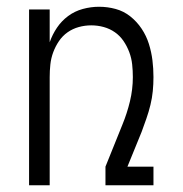

<svg xmlns="http://www.w3.org/2000/svg" viewBox="-20 -548 540 568"><path d="M66 0V-520H127V-423Q135 -446 148.5 -466Q162 -486 181.5 -500.5Q201 -515 225 -521.5Q249 -528 273 -528Q298 -528 322 -521.5Q346 -515 365.5 -499.5Q385 -484 399 -463Q413 -442 420.5 -418Q428 -394 431 -369.5Q434 -345 434 -320Q434 -299 432 -278.5Q430 -258 425 -237.5Q420 -217 413 -197Q406 -177 399 -158L357 -55H434V0H292V-55L342 -179Q356 -213 364.5 -248.5Q373 -284 373 -320Q373 -339 371 -357.5Q369 -376 362.5 -393.5Q356 -411 345.5 -426.5Q335 -442 320 -452.5Q305 -463 287 -468Q269 -473 250 -473Q231 -473 213 -468Q195 -463 180 -452.5Q165 -442 154.5 -426.5Q144 -411 137.5 -393.5Q131 -376 129 -357.5Q127 -339 127 -320V0Z"/></svg>

Font: Iosevka Term Curly Light
Style: Regular
Weight: 300
Designer: Belleve Invis
Foundry: Belleve Invis
Version: Version 32.3.0